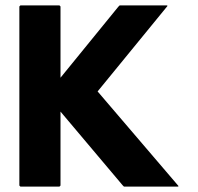

<svg xmlns="http://www.w3.org/2000/svg" viewBox="-20 -689 738 714"><path d="M644 3 343 -349 603 -667 601 -669H425L420 -664L205 -400V-665L201 -669H56L52 -665V1L56 5H201L205 1V-274L436 0L441 5H642ZM420 -663V-664ZM436 -5V-6Z"/></svg>

Font: Hussar Woodtype
Style: Bd
Weight: 900
Foundry: Cannot Into Space Fonts
Version: Version 1.07